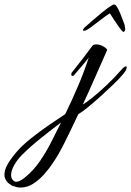

<svg xmlns="http://www.w3.org/2000/svg" viewBox="-279 -476 591 865"><path d="M-204 367Q-209 365 -214.5 363.5Q-220 362 -223 361Q-242 351 -250.5 338.5Q-259 326 -259 311Q-259 288 -243.5 262Q-228 236 -204 208Q-178 178 -139 147Q-100 116 -58.5 87.5Q-17 59 15 38Q46 -26 72.5 -88Q99 -150 121 -217Q111 -203 91 -180Q71 -157 57 -140Q53 -134 48 -134Q42 -134 42 -141Q42 -147 46 -151Q71 -182 97 -216Q123 -250 136 -268Q141 -276 155 -276Q172 -276 189 -265.5Q206 -255 203 -249Q176 -188 149 -126.5Q122 -65 94 -5Q107 -12 137 -36Q167 -60 203 -94Q239 -128 270 -164Q282 -177 288 -177Q294 -177 291 -166.5Q288 -156 274 -140Q258 -121 230.5 -94.5Q203 -68 172.5 -40.5Q142 -13 115.5 8.5Q89 30 74 38Q43 104 14 162.5Q-15 221 -40 257Q-56 282 -79 308Q-102 334 -129 351.5Q-156 369 -187 369Q-191 369 -195 368.5Q-199 368 -204 367ZM-214 341Q-210 343 -206 343Q-190 343 -166 323Q-128 292 -99.5 250.5Q-71 209 -48 163.5Q-25 118 -4 76Q-43 105 -92.5 144.5Q-142 184 -181 223Q-201 243 -215 268Q-229 293 -229 313Q-229 332 -214 341ZM235 -456Q243 -456 252.5 -437.5Q262 -419 270 -397Q278 -375 282 -365Q284 -356 284.5 -352Q285 -348 285 -344Q284 -334 276 -332Q269 -337 257.5 -353.5Q246 -370 234 -388Q222 -406 216 -416Q199 -406 175 -387Q151 -368 129.5 -352.5Q108 -337 99 -337Q95 -337 95 -341Q96 -348 111 -360Q121 -369 139.5 -385Q158 -401 178 -417.5Q198 -434 214 -445Q230 -456 235 -456Z"/></svg>

Font: Allura
Style: Regular
Weight: 400
Designer: Robert E. Leuschke
Foundry: Robert E. Leuschke
Version: Version 1.110